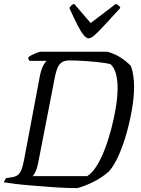

<svg xmlns="http://www.w3.org/2000/svg" viewBox="-28 -971 728 991"><path d="M371 0Q346 0 307.5 -1.5Q269 -3 224.5 -6.5Q180 -10 135.5 -13.5Q91 -17 53.5 -21.5Q16 -26 -8 -30Q-5 -38 -2 -43.5Q1 -49 5 -52L33 -56Q52 -59 63.5 -67.5Q75 -76 82.5 -94.5Q90 -113 96 -145L178 -580Q186 -617 196.5 -635Q207 -653 213 -657H124Q121 -661 119.5 -665.5Q118 -670 118 -675Q124 -681 137 -687.5Q150 -694 163 -699Q176 -704 182 -704H526Q542 -700 559.5 -692.5Q577 -685 593 -675Q609 -665 623 -653.5Q637 -642 647 -631Q656 -609 660 -580.5Q664 -552 664 -522Q664 -471 653.5 -409Q643 -347 625.5 -284.5Q608 -222 585 -170Q562 -118 536 -88Q520 -73 499.5 -59Q479 -45 456.5 -33.5Q434 -22 412 -13.5Q390 -5 371 0ZM141 -62H422Q446 -76 469.5 -112.5Q493 -149 512.5 -200Q532 -251 547 -308.5Q562 -366 570.5 -420Q579 -474 579 -517Q579 -558 570.5 -590Q562 -622 542 -640Q523 -645 489 -649Q455 -653 413 -656Q371 -659 329 -659Q304 -659 290 -648.5Q276 -638 269 -621Q262 -604 257 -582L168 -125Q163 -100 155 -84.5Q147 -69 141 -62ZM429 -773Q418 -773 403.5 -790.5Q389 -808 371 -843.5Q353 -879 330 -930Q335 -937 340 -942.5Q345 -948 355 -951L440 -852L570 -951Q579 -947 585.5 -941.5Q592 -936 593 -930Q547 -880 515 -845Q483 -810 462.5 -791.5Q442 -773 429 -773Z"/></svg>

Font: Texturina Medium 12pt ExtraLight
Style: Italic
Weight: 250
Italic angle: -11°
Version: Version 1.002